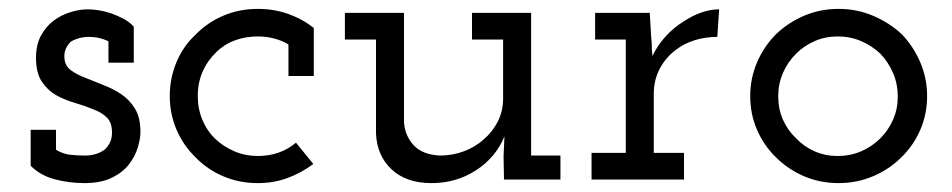

<svg xmlns="http://www.w3.org/2000/svg" viewBox="-20 -404 2141 432"><path d="M270 -34Q284 -52 290 -72Q296 -92 296 -107Q296 -139 284 -159Q272 -179 253 -192Q235 -204 213 -212.5Q191 -221 172 -229Q153 -236 139.5 -246Q126 -256 125 -273Q124 -285 128 -294Q132 -303 139 -310Q147 -315 157.5 -318Q168 -321 179 -321Q192 -321 203 -318.5Q214 -316 224 -311V-263H281V-344Q271 -355 257.5 -362Q244 -369 230 -374Q215 -379 201.5 -381Q188 -383 177 -383Q159 -383 138 -376.5Q117 -370 100 -357Q83 -344 72 -323.5Q61 -303 61 -274Q61 -240 74 -220.5Q87 -201 106 -190Q126 -179 148.5 -172.5Q171 -166 190 -158Q209 -151 220.5 -139.5Q232 -128 232 -106Q232 -92 227 -82.5Q222 -73 215 -67Q205 -60 194 -57Q183 -54 172 -54Q152 -54 136.5 -56Q121 -58 106 -67V-112H49V-31Q71 -9 103.5 -0.5Q136 8 170 8Q207 8 231.5 -4Q256 -16 270 -34Z M685 -35 646 -83Q628 -68 606.5 -60.5Q585 -53 560 -53Q532 -53 507.5 -63.5Q483 -74 465 -91Q446 -109 435.5 -134Q425 -159 425 -188Q425 -218 436 -243Q447 -268 467 -287Q484 -304 508 -313Q532 -322 560 -322Q579 -322 596.5 -317.5Q614 -313 629 -304V-233H686V-341Q661 -361 629 -372.5Q597 -384 560 -384Q518 -384 482 -368.5Q446 -353 420 -326Q392 -300 377 -264Q362 -228 362 -188Q362 -147 377.5 -111.5Q393 -76 420 -50Q446 -23 482 -7.5Q518 8 560 8Q596 8 627 -3.5Q658 -15 685 -35Z M1115 -97 1113 -52 1114 0H1241V-54H1175V-375H1042V-315H1112V-182Q1112 -154 1100 -130.5Q1088 -107 1068 -90Q1049 -73 1023.5 -63.5Q998 -54 970 -54Q930 -56 910.5 -77.5Q891 -99 889 -129V-375H756V-315H826V-104Q828 -54 861 -23Q894 8 951 8Q1006 8 1050.5 -20.5Q1095 -49 1115 -97Z M1519 0V-60H1451V-193Q1451 -224 1464.5 -249.5Q1478 -275 1501 -292Q1519 -306 1543 -313.5Q1567 -321 1594 -321L1598 -383Q1579 -383 1558.5 -376Q1538 -369 1517 -355Q1496 -342 1478 -322.5Q1460 -303 1448 -278Q1446 -299 1446.5 -300.5Q1447 -302 1445 -323L1442 -375H1319V-315H1388V-60H1311V0Z M2008 -50Q2035 -76 2050.5 -111.5Q2066 -147 2066 -188Q2066 -228 2050.5 -264Q2035 -300 2009 -327Q1981 -353 1944.5 -368.5Q1908 -384 1867 -384Q1825 -384 1789 -368.5Q1753 -353 1726 -327Q1699 -300 1683.5 -264Q1668 -228 1668 -188Q1668 -147 1683.5 -111.5Q1699 -76 1726 -50Q1753 -23 1789 -7.5Q1825 8 1867 8Q1908 8 1944.5 -7.5Q1981 -23 2008 -50ZM1771 -93Q1752 -111 1741.5 -135Q1731 -159 1731 -188Q1731 -215 1741.5 -239.5Q1752 -264 1771 -283Q1789 -301 1813 -311.5Q1837 -322 1865 -322Q1893 -322 1917.5 -311.5Q1942 -301 1961 -283Q1979 -264 1989.5 -239.5Q2000 -215 2000 -187Q2000 -159 1989.5 -135Q1979 -111 1961 -93Q1942 -74 1917.5 -63.5Q1893 -53 1865 -53Q1837 -53 1813 -63.5Q1789 -74 1771 -93Z"/></svg>

Font: Josefin Slab Thin SemiBold
Style: Regular
Weight: 600
Version: Version 2.000